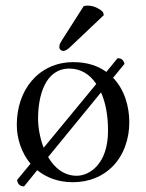

<svg xmlns="http://www.w3.org/2000/svg" viewBox="-20 -641 522 686"><path d="M400 -433 360 -384C330 -406 291 -419 242 -419C179 -419 128 -393 93 -352C58 -311 40 -255 40 -195C40 -147 56 -96 89 -56L41 2C43 16 51 25 66 25L113 -33C145 -7 187 10 240 10C301 10 347 -12 380 -44C423 -86 442 -146 442 -204C442 -260 425 -321 384 -363L425 -413C421 -425 416 -433 400 -433ZM341 -311C357 -275 366 -229 366 -174C366 -54 299 -13 254 -13C208 -13 174 -42 152 -80ZM228 -396C267 -396 300 -377 324 -341L136 -113C122 -149 116 -188 116 -217C116 -300 142 -396 228 -396ZM279 -619 203 -500C195 -487 192 -483 192 -472C192 -465 199 -459 206 -459C213 -459 221 -463 236 -478L351 -587L348 -598C325 -620 299 -621 293 -621C288 -621 282 -620 279 -619Z"/></svg>

Font: Libertinus Serif Display
Style: Regular
Weight: 400
Designer: Philipp H. Poll, Khaled Hosny
Foundry: Caleb Maclennan
Version: Version 7.050;RELEASE